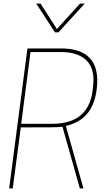

<svg xmlns="http://www.w3.org/2000/svg" viewBox="-20 -1050 593 1070"><path d="M445 0H425L328 -344L321 -343Q309 -341 257.5 -340.5Q206 -340 96 -340L51 0H31L133 -780H320Q518 -780 522 -607Q522 -523 495 -463Q455 -373 347 -348ZM270 -360Q473 -360 496 -545Q501 -582 501 -605Q501 -682 453.5 -721Q406 -760 320 -760H150L98 -360ZM452 -870ZM306 -870H286L182 -1030H206L297 -888L426 -1030H452Z"/></svg>

Font: Tanohe Sans Thin
Style: Italic
Weight: 100
Designer: Village Type and Design LLC & Cristiano Sobral
Foundry: Cooper Hewitt Smithsonian Design Museum
Version: Version 1.00;September 29, 2021;FontCreator 13.0.0.2655 64-b